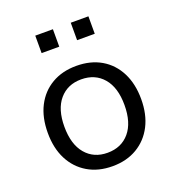

<svg xmlns="http://www.w3.org/2000/svg" viewBox="-129 -800 828 910"><g transform="rotate(-20 284.5 -344.5)"><path d="M285 9Q213 9 160 -22.5Q107 -54 78 -110.5Q49 -167 49 -244Q49 -322 78 -378.5Q107 -435 160 -466Q213 -497 284 -497Q356 -497 409 -466Q462 -435 491 -378Q520 -321 520 -244Q520 -167 491 -110.5Q462 -54 409 -22.5Q356 9 285 9ZM284 -59Q354 -59 395 -107.5Q436 -156 436 -245Q436 -333 395 -381Q354 -429 284 -429Q215 -429 174 -381Q133 -333 133 -245Q133 -156 174 -107.5Q215 -59 284 -59ZM330 -610V-698H419V-610ZM151 -610V-698H240V-610Z"/></g></svg>

Font: Nunito Sans 12pt ExtraLight 11pt
Style: Regular
Weight: 400
Version: Version 3.101;gftools[0.9.27]